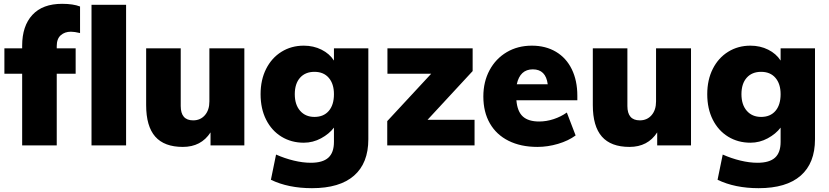

<svg xmlns="http://www.w3.org/2000/svg" viewBox="-20 -761 4338 1005"><path d="M277 -520V-508H376V-375H277V0H96V-375H3V-508H96V-522Q96 -625 149.5 -683Q203 -741 305 -741Q363 -741 399 -727V-588Q370 -595 351 -595Q319 -595 298 -576.5Q277 -558 277 -520ZM459 -736H640V0H459Z M1259 -508V0H1082V-68Q1033 8 937 8Q840 8 792.5 -46Q745 -100 745 -211V-508H926V-206Q926 -131 991 -131Q1029 -131 1052.5 -158Q1076 -185 1076 -230V-508Z M1908 -508V-32Q1908 93 1833 158.5Q1758 224 1613 224Q1489 224 1398 180L1425 48Q1470 68 1517.5 79.5Q1565 91 1607 91Q1669 91 1698.5 64.5Q1728 38 1728 -18V-93Q1703 -60 1660.5 -37Q1618 -14 1570 -14Q1505 -14 1453.5 -45.5Q1402 -77 1373 -134.5Q1344 -192 1344 -268Q1344 -343 1373 -400.5Q1402 -458 1453.5 -490Q1505 -522 1570 -522Q1621 -522 1663 -501Q1705 -480 1728 -444V-508ZM1728 -268Q1728 -322 1701 -353.5Q1674 -385 1626 -385Q1578 -385 1550.5 -354Q1523 -323 1523 -268Q1523 -213 1551 -181Q1579 -149 1626 -149Q1674 -149 1701 -180.5Q1728 -212 1728 -268Z M2464 -134V0H2007V-127L2237 -375H2008V-508H2454V-389L2218 -134Z M3002 -236H2683Q2688 -177 2717 -151Q2746 -125 2802 -125Q2840 -125 2878 -137.5Q2916 -150 2947 -172L2993 -52Q2955 -24 2901 -8Q2847 8 2793 8Q2706 8 2642 -24Q2578 -56 2544 -115.5Q2510 -175 2510 -256Q2510 -333 2542.5 -393.5Q2575 -454 2632.5 -488Q2690 -522 2764 -522Q2836 -522 2890 -490Q2944 -458 2973 -398.5Q3002 -339 3002 -260ZM2685 -320H2847Q2837 -398 2769 -398Q2702 -398 2685 -320Z M3597 -508V0H3420V-68Q3371 8 3275 8Q3178 8 3130.5 -46Q3083 -100 3083 -211V-508H3264V-206Q3264 -131 3329 -131Q3367 -131 3390.5 -158Q3414 -185 3414 -230V-508Z M4246 -508V-32Q4246 93 4171 158.5Q4096 224 3951 224Q3827 224 3736 180L3763 48Q3808 68 3855.5 79.5Q3903 91 3945 91Q4007 91 4036.5 64.5Q4066 38 4066 -18V-93Q4041 -60 3998.5 -37Q3956 -14 3908 -14Q3843 -14 3791.5 -45.5Q3740 -77 3711 -134.5Q3682 -192 3682 -268Q3682 -343 3711 -400.5Q3740 -458 3791.5 -490Q3843 -522 3908 -522Q3959 -522 4001 -501Q4043 -480 4066 -444V-508ZM4066 -268Q4066 -322 4039 -353.5Q4012 -385 3964 -385Q3916 -385 3888.5 -354Q3861 -323 3861 -268Q3861 -213 3889 -181Q3917 -149 3964 -149Q4012 -149 4039 -180.5Q4066 -212 4066 -268Z"/></svg>

Font: Muli Black
Style: Regular
Weight: 900
Designer: Vernon Adams
Foundry: Vernon Adams
Version: Version 2.001